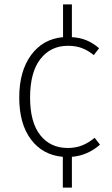

<svg xmlns="http://www.w3.org/2000/svg" viewBox="-20 -699 506 868"><path d="M305 10V149H264V10Q173 2 120 -68.5Q67 -139 67 -258Q67 -377 120.5 -450Q174 -523 265 -531V-679H305V-531Q341 -529 370.5 -517Q400 -505 428 -481L404 -450Q378 -471 350.5 -481.5Q323 -492 287 -492Q209 -492 162.5 -432Q116 -372 116 -258Q116 -146 162 -88Q208 -30 286 -30Q322 -30 351 -41.5Q380 -53 408 -76L432 -45Q376 4 305 10Z"/></svg>

Font: FiraGO ExtraLight
Style: Regular
Weight: 200
Designer: bBox Type
Foundry: bBox Type GmbH
Version: Version 1.001